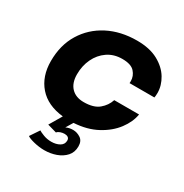

<svg xmlns="http://www.w3.org/2000/svg" viewBox="-174 -677 984 1028"><g transform="rotate(30 318.0 -162.5)"><path d="M322.5 44.5Q346.5 44.5 368.5 59Q390.5 73.5 390.5 107Q390.5 143.5 369 167.5Q347.5 191.5 313.5 203.8Q279.5 216 241.5 216Q210 216 177.2 208Q144.5 200 133 191L171 134.5Q179.5 140.5 202.2 149.2Q225 158 251 158Q280.5 158 301.8 145.8Q323 133.5 323 110Q323 97 314.5 91.2Q306 85.5 293.5 85.5Q281 85.5 268.2 89.8Q255.5 94 248.5 102.5L192 86.5L237.5 9.5Q139 -1 86.5 -61.2Q34 -121.5 34 -215.5Q34 -314.5 78.8 -387.5Q123.5 -460.5 201.5 -500.8Q279.5 -541 380 -541Q458 -541 510 -512.8Q562 -484.5 588 -441.2Q614 -398 614 -352.5Q614 -343 613.2 -335.2Q612.5 -327.5 611.5 -323.5H458Q458.5 -329 458.5 -335.5Q458.5 -367.5 436.5 -392Q414.5 -416.5 360.5 -416.5Q308.5 -416.5 270.2 -390.2Q232 -364 211.2 -320.2Q190.5 -276.5 190.5 -224Q190.5 -171 218.2 -141.8Q246 -112.5 295.5 -112.5Q356.5 -112.5 388.5 -139.2Q420.5 -166 432.5 -203.5H586Q578 -154 542.2 -106.5Q506.5 -59 446.2 -26.5Q386 6 304.5 11L278.5 54Q297.5 44.5 322.5 44.5Z"/></g></svg>

Font: Epilogue
Style: Bold Italic
Weight: 700
Italic angle: -12°
Designer: Tyler Finck
Foundry: Etcetera Type Co
Version: Version 2.111; ttfautohint (v1.8.3)